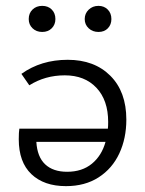

<svg xmlns="http://www.w3.org/2000/svg" viewBox="-20 -627 493 655"><path d="M44 -152Q44 -176 46 -188H348Q349 -196 349 -211Q349 -285 309 -327.5Q269 -370 201 -370Q134 -370 80 -336L53 -375Q120 -423 211 -423Q302 -423 356.5 -368.5Q411 -314 411 -219Q411 -155 387 -103.5Q363 -52 316.5 -22Q270 8 205 8Q130 8 87 -33Q44 -74 44 -152ZM124 -607Q144 -607 156.5 -594.5Q169 -582 169 -562Q169 -543 156.5 -530.5Q144 -518 124 -518Q104 -518 91 -530.5Q78 -543 78 -562Q78 -582 91 -594.5Q104 -607 124 -607ZM209 -41Q260 -41 293.5 -68.5Q327 -96 340 -143H104Q107 -92 134 -66.5Q161 -41 209 -41ZM316 -607Q335 -607 347.5 -594.5Q360 -582 360 -562Q360 -543 348 -530.5Q336 -518 316 -518Q296 -518 282.5 -530.5Q269 -543 269 -562Q269 -581 282.5 -594Q296 -607 316 -607Z"/></svg>

Font: QiushuiShotai Bright
Style: Regular
Weight: 400
Designer: Christian Thalmann (Catharsis Fonts)
Version: Version 1.250;